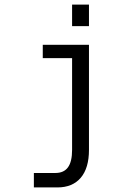

<svg xmlns="http://www.w3.org/2000/svg" viewBox="-20 -651 540 844"><path d="M296.9 7.8V-395.5H168V-454.1H371.1V7.8Q371.1 87.9 335 130.4Q298.8 172.9 232.4 172.9H128.9V109.4H223.6Q260.7 109.4 278.8 84.5Q296.9 59.6 296.9 7.8ZM296.9 -630.9H371.1V-536.1H296.9Z"/></svg>

Font: BabelStone Pseudographica Colour
Style: Regular
Weight: 400
Designer: Andrew West
Foundry: BabelStone
Version: Version 16.0.0